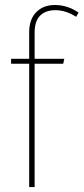

<svg xmlns="http://www.w3.org/2000/svg" viewBox="-20 -757 338 777"><path d="M204.1 -715.8Q164.6 -715.8 142.3 -693.6Q120.1 -671.4 120.1 -624V-519H240.2L235.8 -499H120.1V0H98.1V-499H24.9V-519H98.1V-627Q98.1 -678.7 126.7 -707.8Q155.3 -736.8 202.1 -736.8Q252.9 -736.8 297.9 -706.1L288.1 -689Q246.1 -715.8 204.1 -715.8Z"/></svg>

Font: Fira Sans Compressed Thin
Style: Regular
Weight: 100
Width: 1
Designer: Carrois Corporate & Edenspiekermann AG
Foundry: Carrois Corporate GbR & Edenspiekermann AG
Version: Version 4.203;PS 004.203;hotconv 1.0.88;makeotf.lib2.5.64775